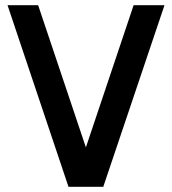

<svg xmlns="http://www.w3.org/2000/svg" viewBox="-20 -720 663 740"><path d="M244 0H378L614 -700H495L311 -152L127 -700H9Z"/></svg>

Font: Uncut Sans Semibold
Style: Regular
Weight: 600
Designer: Kasper Nordkvist
Foundry: UNCUT.wtf
Version: Version 1.304;Glyphs 3.2 (3246)